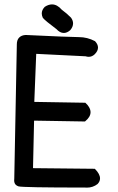

<svg xmlns="http://www.w3.org/2000/svg" viewBox="-20 -862 540 880"><path d="M218.3 -841.8Q242.2 -841.8 263.2 -817.4Q286.1 -800.8 305.7 -780.8Q314.9 -767.6 314.9 -754.9Q314.9 -738.8 301.8 -723.6Q287.1 -710.9 272.5 -710.9Q254.9 -710.9 238.8 -728.5Q187.5 -766.6 176.3 -780.3Q171.4 -791 171.4 -800.3Q171.4 -816.4 185.1 -830.6Q202.1 -841.8 218.3 -841.8ZM97.7 -701.7Q302.7 -691.9 341.6 -691.9Q380.4 -691.9 415.5 -673.3Q429.2 -658.7 429.2 -644Q429.2 -628.4 414.1 -613.3Q401.9 -601.6 386.7 -601.6Q379.9 -601.6 372.1 -604L146 -615.2L137.2 -395L371.1 -391.1Q382.8 -380.4 387.7 -371.6Q395 -359.4 395 -347.7Q395 -326.2 370.6 -306.2L369.1 -305.2L136.2 -309.1L131.3 -91.3L414.6 -88.4L416 -86.9Q438.5 -64 438.5 -44.4Q438.5 -30.3 427.2 -18.6Q405.8 -2 378.4 -2Q374.5 -2 369.6 -2.4Q85.4 -2.4 64.9 -7.8Q57.1 -10.3 52.2 -15.1Q44.9 -22.5 44.9 -35.2Q44.9 -39.1 45.4 -43.5L57.1 -656.2Q57.1 -657.2 57.1 -658.2Q57.1 -679.2 67.9 -689.9Q78.6 -700.7 97.7 -701.7Z"/></svg>

Font: Bakudai
Style: Medium
Weight: 500
Version: Version 1.48